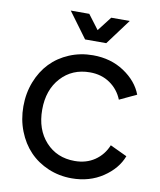

<svg xmlns="http://www.w3.org/2000/svg" viewBox="-105 -1087 988 1182"><g transform="rotate(10 388.5 -496.0)"><path d="M357.9 -844.2 240.2 -1003.9H356L423.8 -914.1L493.2 -1003.9H608.9L490.2 -844.2ZM423.8 12.2Q345.7 12.2 277.1 -16.8Q208.5 -45.9 159.9 -96.7Q111.3 -147.5 83.3 -219.2Q55.2 -291 55.2 -373Q55.2 -455.1 83 -526.6Q110.8 -598.1 159.4 -648.7Q208 -699.2 276.6 -728Q345.2 -756.8 423.8 -756.8Q535.2 -756.8 618.9 -701.2Q702.6 -645.5 732.9 -564.9L627 -515.1Q602.1 -576.7 548.8 -613.3Q495.6 -649.9 423.8 -649.9Q312.5 -649.9 242.7 -573.2Q172.9 -496.6 172.9 -373Q172.9 -249 242.7 -172.6Q312.5 -96.2 423.8 -96.2Q496.1 -96.2 549.1 -132.3Q602.1 -168.5 627 -230L732.9 -180.2Q702.6 -99.6 618.9 -43.7Q535.2 12.2 423.8 12.2Z"/></g></svg>

Font: Plus Jakarta Sans SemiBold
Style: Regular
Weight: 600
Designer: Gumpita Rahayu
Foundry: Tokotype
Version: Version 2.006